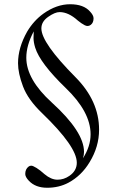

<svg xmlns="http://www.w3.org/2000/svg" viewBox="-20 -731 551 905"><path d="M404 -677Q421 -659 421 -645Q421 -624 408 -614Q395 -604 379.5 -612Q364 -620 347 -634Q303 -674 261 -674Q239 -674 207 -651.5Q175 -629 175 -597Q175 -529 336 -367Q447 -255 447 -120Q447 -39 402 34Q364 97 303 130Q258 154 202.5 154Q147 154 116 121Q99 103 99 89Q99 66 115 54Q120 50 127.5 50Q135 50 152 60.5Q169 71 190 90Q221 116 251 116Q281 116 307 98Q342 74 342 36Q342 -40 179 -197Q112 -261 88.5 -323.5Q65 -386 65 -433Q65 -506 108 -582Q139 -634 185 -667Q247 -711 310.5 -711Q374 -711 404 -677ZM139 -583Q104 -517 104 -459Q104 -357 224 -248Q376 -110 376 -15Q376 0 371 15Q407 -41 407 -98Q407 -204 289 -317Q169 -433 146 -506Q138 -532 138 -552Q138 -572 139 -583Z"/></svg>

Font: Cinzel Decorative
Style: Regular
Weight: 400
Designer: Natanael Gama
Version: Version 1.001;PS 001.001;hotconv 1.0.56;makeotf.lib2.0.21325